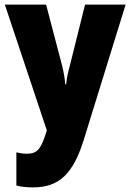

<svg xmlns="http://www.w3.org/2000/svg" viewBox="-20 -573 567 833"><path d="M1 -553 183 -8 181 0C158 72 143 94 96 94C80 94 64 91 51 88V232C71 237 94 240 123 240C237 240 297 181 343 35L525 -553H349L283 -288C274 -256 269 -230 267 -207H263C262 -229 256 -262 249 -290L180 -553Z"/></svg>

Font: Noto Sans Devanagari UI Condensed Black
Style: Regular
Weight: 900
Width: 3
Designer: Jelle Bosma - Monotype Design Team
Foundry: Monotype Imaging Inc.
Version: Version 2.004